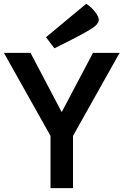

<svg xmlns="http://www.w3.org/2000/svg" viewBox="-20 -969 636 989"><path d="M240.2 0H356V-269L596.2 -696.8H459L298.8 -393.1H296.9L137.2 -696.8H0L240.2 -269ZM260.3 -720.2C260.3 -720.2 400.9 -788.1 456.1 -824.2C496.1 -851.1 498 -873 469.2 -908.2C443.8 -940.4 423.8 -949.2 423.8 -949.2L216.8 -777.3Z"/></svg>

Font: Doppio One
Style: Regular
Weight: 400
Designer: Szymon Celej
Foundry: Sorkin Type Co
Version: Version 1.002